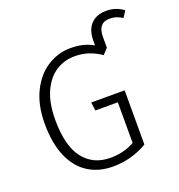

<svg xmlns="http://www.w3.org/2000/svg" viewBox="-147 -946 1003 1078"><g transform="rotate(-20 354.5 -406.5)"><path d="M709 -790 685 -753Q665 -765 648.5 -770.5Q632 -776 609 -776Q540 -776 540 -693V-628L509 -595Q471 -621 433.5 -633Q396 -645 351 -645Q293 -645 242.5 -614Q192 -583 160.5 -515.5Q129 -448 129 -345Q129 -192 187 -116Q245 -40 349 -40Q429 -40 493 -76V-319H359L352 -369H552V-45Q456 11 346 11Q261 11 198 -29Q135 -69 100.5 -149Q66 -229 66 -345Q66 -457 105.5 -536.5Q145 -616 209 -656Q273 -696 345 -696Q387 -696 419.5 -688Q452 -680 482 -663V-690Q482 -755 515 -789.5Q548 -824 607 -824Q665 -824 709 -790Z"/></g></svg>

Font: Fira Sans Light
Style: Regular
Weight: 300
Designer: bBox Type GmbH & Carrois Corporate GbR & Edenspiekermann AG
Foundry: bBox Type GmbH & Carrois Corporate GbR & Edenspiekermann AG
Version: Version 4.301